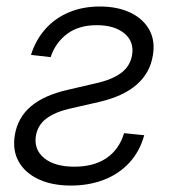

<svg xmlns="http://www.w3.org/2000/svg" viewBox="-20 -557 527 587"><path d="M74.7 -389.2Q89.4 -435.5 118.9 -468.5Q148.4 -501.5 190.7 -519.3Q232.9 -537.1 285.2 -537.1Q339.8 -537.1 379.2 -518.1Q418.5 -499 436.8 -465.3Q455.1 -431.6 447.3 -387.2Q438.5 -333.5 397.5 -297.9Q356.4 -262.2 282.2 -245.1L192.4 -224.6Q148.4 -214.4 122.1 -194.8Q95.7 -175.3 89.8 -142.1Q83 -100.1 115 -73.7Q147 -47.4 207.5 -47.4Q266.1 -47.4 304.9 -73.2Q343.8 -99.1 359.4 -149.9L420.9 -143.6Q407.2 -93.8 375.2 -59.3Q343.3 -24.9 297.6 -7.3Q252 10.3 196.8 10.3Q139.2 10.3 97.9 -9Q56.6 -28.3 37.1 -63Q17.6 -97.7 25.4 -144.5Q34.2 -197.3 74 -231.4Q113.8 -265.6 186.5 -282.2L274.4 -302.7Q322.8 -313.5 350.3 -334Q377.9 -354.5 383.8 -388.7Q390.6 -429.7 360.4 -454.8Q330.1 -480 275.9 -480Q220.2 -480 184.8 -453.1Q149.4 -426.3 134.8 -382.3Z"/></svg>

Font: Inter 24pt Light
Style: Italic
Weight: 300
Italic angle: -9.3988°
Designer: Rasmus Andersson
Foundry: rsms
Version: Version 4.001;git-66647c0bb